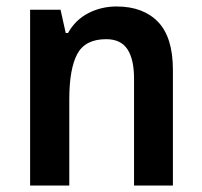

<svg xmlns="http://www.w3.org/2000/svg" viewBox="-20 -573 624 593"><path d="M340 -553Q422 -553 468 -505.5Q514 -458 514 -357V0H394V-330Q394 -390 373.5 -421Q353 -452 308 -452Q243 -452 218.5 -406Q194 -360 194 -266V0H73V-543H167L183 -471H190Q213 -512 253 -532.5Q293 -553 340 -553Z"/></svg>

Font: Noto Sans Devanagari SemiCondensed SemiBold
Style: Regular
Weight: 600
Width: 4
Designer: Jelle Bosma - Monotype Design Team
Foundry: Monotype Imaging Inc.
Version: Version 2.004; ttfautohint (v1.8.4.7-5d5b)